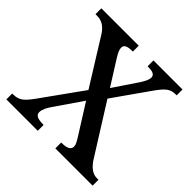

<svg xmlns="http://www.w3.org/2000/svg" viewBox="-181 -878 1042 1042"><g transform="rotate(45 340.0 -357.0)"><path d="M9 0H250V-45H247C203 -45 184 -55 184 -77C184 -98 198 -124 210 -141L320 -301L417 -147C445 -103 450 -93 450 -78C450 -56 430 -45 390 -45H385V0H671V-45H658C633 -45 606 -58 578 -98L394 -391L539 -597C578 -652 599 -669 638 -669H647V-714H424V-669H427C458 -669 482 -664 482 -640C482 -622 470 -601 456 -579L363 -441L275 -581C255 -613 251 -626 251 -640C251 -656 262 -669 308 -669H311V-714H24V-669H37C71 -669 99 -653 123 -616L288 -351L119 -115C83 -66 63 -45 15 -45H9Z"/></g></svg>

Font: Noto Serif Thai Medium
Style: Regular
Weight: 500
Designer: Monotype Design Team
Foundry: Monotype Imaging Inc.
Version: Version 1.901;PS 001.901;hotconv 1.0.88;makeotf.lib2.5.64775